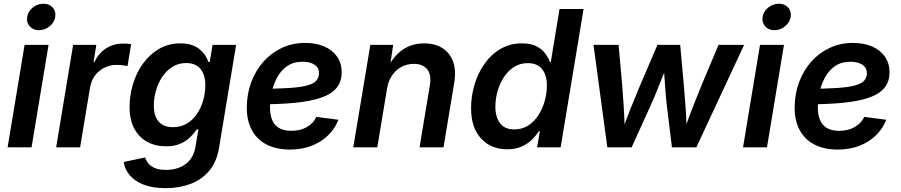

<svg xmlns="http://www.w3.org/2000/svg" viewBox="-20 -775 4741 1010"><path d="M20 0 109.4 -539.1H235.4L146 0ZM185.1 -616.2Q154.3 -616.2 136.2 -636.7Q118.2 -657.2 123 -686Q127.4 -715.3 152.6 -735.4Q177.7 -755.4 208.5 -755.4Q239.3 -755.4 257.3 -735.4Q275.4 -715.3 270.5 -686Q266.1 -657.2 241 -636.7Q215.8 -616.2 185.1 -616.2Z M275.4 0 364.7 -539.1H486.8L472.2 -449.2H477.1Q499 -496.1 538.6 -521Q578.1 -545.9 625.5 -545.9Q636.7 -545.9 648.9 -545.2Q661.1 -544.4 669.9 -543L650.9 -427.7Q642.6 -429.7 625.7 -431.6Q608.9 -433.6 592.3 -433.6Q558.6 -433.6 529.1 -418.9Q499.5 -404.3 479.7 -377.7Q460 -351.1 453.6 -314.5L401.4 0Z M851.6 214.8Q783.2 214.8 736.1 196.5Q689 178.2 662.6 147Q636.2 115.7 630.9 77.1L743.2 53.2Q748 69.3 760 84.2Q772 99.1 794.4 108.9Q816.9 118.7 853 118.7Q914.6 118.7 956.3 88.1Q998 57.6 1007.8 -1L1023.9 -94.7L1014.6 -93.8Q999.5 -71.3 978 -51Q956.5 -30.8 926.3 -18.1Q896 -5.4 853.5 -5.4Q796.9 -5.4 753.7 -29.3Q710.4 -53.2 686 -99.4Q661.6 -145.5 661.6 -212.4Q661.6 -273.9 679.7 -333.5Q697.8 -393.1 732.7 -441.2Q767.6 -489.3 817.1 -518.1Q866.7 -546.9 929.2 -546.9Q964.4 -546.9 989.7 -537.8Q1015.1 -528.8 1032.5 -513.9Q1049.8 -499 1060.5 -481.9Q1071.3 -464.8 1076.7 -448.7L1083.5 -449.7L1098.1 -539.1H1222.2L1132.3 2.4Q1120.1 76.7 1080.6 123.5Q1041 170.4 981.7 192.6Q922.4 214.8 851.6 214.8ZM889.6 -106Q932.1 -106 964.1 -125.7Q996.1 -145.5 1017.3 -177.7Q1038.6 -210 1049.3 -249Q1060.1 -288.1 1060.1 -327.1Q1060.1 -380.9 1034.7 -412.1Q1009.3 -443.4 959.5 -443.4Q918.5 -443.4 886.7 -423.3Q855 -403.3 833.3 -370.4Q811.5 -337.4 800.3 -297.6Q789.1 -257.8 789.1 -218.8Q789.1 -165.5 814.5 -135.7Q839.8 -106 889.6 -106Z M1504.4 11.7Q1433.6 11.7 1382.6 -14.6Q1331.5 -41 1304.4 -91.3Q1277.3 -141.6 1278.3 -213.9Q1279.3 -283.2 1302.2 -344.2Q1325.2 -405.3 1366.5 -451.4Q1407.7 -497.6 1463.4 -523.4Q1519 -549.3 1585 -549.3Q1641.1 -549.3 1684.6 -531Q1728 -512.7 1752.7 -477.8Q1777.3 -442.9 1777.3 -394.5Q1777.3 -344.2 1749.5 -311.5Q1721.7 -278.8 1666.5 -260.3Q1611.3 -241.7 1529.1 -233.9Q1446.8 -226.1 1337.9 -226.1L1352.1 -308.1Q1443.8 -308.1 1503.7 -312.3Q1563.5 -316.4 1597.2 -325.9Q1630.9 -335.4 1644.5 -351.3Q1658.2 -367.2 1658.2 -390.6Q1658.2 -418.5 1635 -434.3Q1611.8 -450.2 1571.8 -450.2Q1522.5 -450.2 1489.5 -426.5Q1456.5 -402.8 1437 -366Q1417.5 -329.1 1408.9 -287.8Q1400.4 -246.6 1400.4 -211.4Q1399.9 -176.8 1409.9 -148.4Q1419.9 -120.1 1444.8 -103.5Q1469.7 -86.9 1513.2 -86.9Q1560.1 -86.9 1594.5 -106.7Q1628.9 -126.5 1644.5 -160.2L1760.3 -145Q1732.4 -73.7 1664.8 -31Q1597.2 11.7 1504.4 11.7Z M2016.1 -309.6 1964.8 0H1838.4L1928.2 -539.1H2048.3L2028.3 -405.3L2014.2 -409.2Q2048.3 -478.5 2097.2 -512.7Q2146 -546.9 2210.4 -546.9Q2268.1 -546.9 2307.4 -522Q2346.7 -497.1 2363.5 -450.2Q2380.4 -403.3 2369.1 -337.4L2313 0H2187L2241.2 -326.2Q2250.5 -381.8 2227.3 -410.4Q2204.1 -439 2157.2 -439Q2122.1 -439 2092.5 -423.6Q2063 -408.2 2043 -379.2Q2022.9 -350.1 2016.1 -309.6Z M2648.4 10.3Q2562.5 10.3 2510.3 -46.9Q2458 -104 2458 -206.1Q2458 -269 2476.1 -329.6Q2494.1 -390.1 2528.6 -439.2Q2563 -488.3 2612.8 -517.6Q2662.6 -546.9 2726.1 -546.9Q2772.9 -546.9 2802.5 -531.5Q2832 -516.1 2848.6 -493.2Q2865.2 -470.2 2873 -448.7H2877.4L2923.3 -727.5H3049.8L2929.2 0H2805.2L2819.8 -84H2813.5Q2798.8 -60.1 2776.4 -38.6Q2753.9 -17.1 2722.4 -3.4Q2690.9 10.3 2648.4 10.3ZM2685.1 -94.2Q2727.1 -94.2 2759 -115Q2791 -135.7 2812.7 -169.9Q2834.5 -204.1 2845.7 -244.9Q2856.9 -285.6 2856.9 -325.7Q2856.9 -379.9 2831.5 -411.4Q2806.2 -442.9 2756.8 -442.9Q2714.8 -442.9 2683.1 -422.1Q2651.4 -401.4 2629.6 -367.4Q2607.9 -333.5 2596.9 -293.2Q2585.9 -252.9 2585.9 -212.9Q2585.9 -158.7 2610.8 -126.5Q2635.7 -94.2 2685.1 -94.2Z M3174.8 0 3102.1 -539.1H3233.9L3252.9 -329.1Q3256.8 -276.4 3261 -214.6Q3265.1 -152.8 3266.6 -80.1H3250.5Q3275.9 -150.9 3300.8 -212.9Q3325.7 -274.9 3348.6 -329.1L3438.5 -539.1H3558.1L3577.1 -329.1Q3581.5 -276.4 3586.2 -214.6Q3590.8 -152.8 3592.8 -80.1H3576.2Q3601.1 -151.4 3625 -212.9Q3648.9 -274.4 3671.4 -329.1L3759.8 -539.1H3894.5L3643.1 0H3514.6L3487.8 -221.2Q3483.9 -252.4 3481 -289.6Q3478 -326.7 3475.6 -366Q3473.1 -405.3 3470.2 -442.4H3494.1Q3479 -405.8 3463.4 -366.7Q3447.8 -327.6 3432.6 -290.3Q3417.5 -252.9 3402.8 -220.7L3302.7 0Z M3888.7 0 3978 -539.1H4104L4014.6 0ZM4053.7 -616.2Q4022.9 -616.2 4004.9 -636.7Q3986.8 -657.2 3991.7 -686Q3996.1 -715.3 4021.2 -735.4Q4046.4 -755.4 4077.1 -755.4Q4107.9 -755.4 4126 -735.4Q4144 -715.3 4139.2 -686Q4134.8 -657.2 4109.6 -636.7Q4084.5 -616.2 4053.7 -616.2Z M4386.2 11.7Q4315.4 11.7 4264.4 -14.6Q4213.4 -41 4186.3 -91.3Q4159.2 -141.6 4160.2 -213.9Q4161.1 -283.2 4184.1 -344.2Q4207 -405.3 4248.3 -451.4Q4289.6 -497.6 4345.2 -523.4Q4400.9 -549.3 4466.8 -549.3Q4522.9 -549.3 4566.4 -531Q4609.9 -512.7 4634.5 -477.8Q4659.2 -442.9 4659.2 -394.5Q4659.2 -344.2 4631.3 -311.5Q4603.5 -278.8 4548.3 -260.3Q4493.2 -241.7 4410.9 -233.9Q4328.6 -226.1 4219.7 -226.1L4233.9 -308.1Q4325.7 -308.1 4385.5 -312.3Q4445.3 -316.4 4479 -325.9Q4512.7 -335.4 4526.4 -351.3Q4540 -367.2 4540 -390.6Q4540 -418.5 4516.8 -434.3Q4493.7 -450.2 4453.6 -450.2Q4404.3 -450.2 4371.3 -426.5Q4338.4 -402.8 4318.8 -366Q4299.3 -329.1 4290.8 -287.8Q4282.2 -246.6 4282.2 -211.4Q4281.7 -176.8 4291.7 -148.4Q4301.8 -120.1 4326.7 -103.5Q4351.6 -86.9 4395 -86.9Q4441.9 -86.9 4476.3 -106.7Q4510.7 -126.5 4526.4 -160.2L4642.1 -145Q4614.3 -73.7 4546.6 -31Q4479 11.7 4386.2 11.7Z"/></svg>

Font: Inter 18pt SemiBold
Style: Italic
Weight: 600
Italic angle: -9.3988°
Designer: Rasmus Andersson
Foundry: rsms
Version: Version 4.001;git-66647c0bb